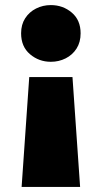

<svg xmlns="http://www.w3.org/2000/svg" viewBox="-20 -555 400 755"><path d="M65 180 95 -252H265L295 180ZM180 -312Q133 -312 98 -341.8Q63 -371.5 63 -424Q63 -458.5 79 -483.2Q95 -508 121.8 -521.5Q148.5 -535 180 -535Q227.5 -535 262.2 -505.5Q297 -476 297 -424Q297 -389 281 -364Q265 -339 238.2 -325.5Q211.5 -312 180 -312Z"/></svg>

Font: Geologica Cursive Black
Style: Regular
Weight: 900
Designer: Sindre Bremnes, Frode Helland
Foundry: Monokrom Skriftforlag AS
Version: Version 1.010;gftools[0.9.28]